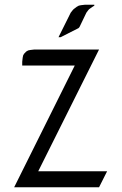

<svg xmlns="http://www.w3.org/2000/svg" viewBox="-20 -794 519 814"><path d="M40 0 296.9 -516.1H74.2V-532.2L76.2 -549.8L78.1 -559.1L82 -565.9L90.8 -575.2L99.1 -580.1L107.9 -582L125 -584H399.9L142.1 -67.9H434.1L399.9 0ZM228 -636.2 279.8 -740.2 289.1 -752 293 -755.9 305.2 -765.1 314 -770 323.2 -772 339.8 -773.9H379.9V-770L372.1 -765.1L358.9 -755.9L355 -752L346.2 -740.2L316.9 -679.2L313 -674.8L236.8 -636.2Z"/></svg>

Font: Petahja
Style: Regular
Weight: 400
Designer: T. Christopher White
Version: Version 1.1